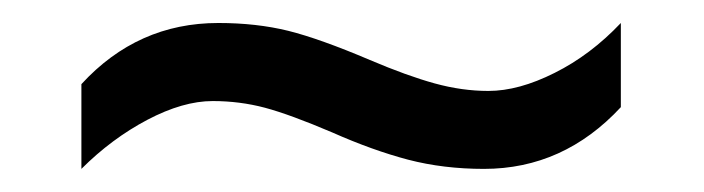

<svg xmlns="http://www.w3.org/2000/svg" viewBox="-20 -436 612 167"><path d="M165 -348.1Q139.2 -348.1 108.2 -331.8Q77.1 -315.4 50.8 -289.1V-362.8Q99.6 -416 169.9 -416Q203.1 -416 230.7 -409.2Q258.3 -402.3 301.8 -383.8Q334 -370.1 357.9 -363.5Q381.8 -356.9 404.8 -356.9Q431.2 -356.9 462.4 -372.6Q493.7 -388.2 520 -416V-342.8Q470.2 -289.1 400.9 -289.1Q365.7 -289.1 335 -297.1Q304.2 -305.2 269 -320.8Q232.4 -336.4 210.4 -342.3Q188.5 -348.1 165 -348.1Z"/></svg>

Font: Zoram GWebM
Style: Regular
Weight: 400
Foundry: Ascender Corporation
Version: Version 1.000